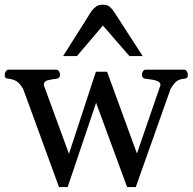

<svg xmlns="http://www.w3.org/2000/svg" viewBox="-44 -776 804 801"><path d="M202.1 4.4 52.7 -404.8Q38.1 -429.2 24.7 -437.3Q11.2 -445.3 -6.8 -447.3Q-17.1 -448.2 -20.8 -451.4Q-24.4 -454.6 -24.4 -465.3Q-24.4 -470.7 -20 -478Q-15.6 -485.4 -7.8 -485.4H189.9Q198.2 -485.4 202.4 -478Q206.5 -470.7 206.5 -465.3Q206.5 -449.2 190.4 -447.3Q172.4 -445.3 155.5 -441.2Q138.7 -437 138.7 -420.9L243.7 -134.3L356 -476.6H402.8L527.3 -135.7L625.5 -420.9Q625.5 -431.6 615 -436.8Q604.5 -441.9 590.3 -443.8Q576.2 -445.8 564 -447.3Q547.9 -449.2 547.9 -465.3Q547.9 -470.7 552 -478Q556.2 -485.4 564.5 -485.4H723.1Q731.4 -485.4 735.6 -478Q739.7 -470.7 739.7 -465.3Q739.7 -454.6 736.1 -451.4Q732.4 -448.2 722.2 -447.3Q704.1 -445.3 693.1 -437.3Q682.1 -429.2 667.5 -404.8L522.5 4.4H486.3L356.9 -347.2L238.3 4.4ZM219.2 -542 338.9 -731.4Q347.2 -741.7 357.4 -749Q367.7 -756.3 385.3 -756.3Q403.3 -756.3 413.6 -747.8Q423.8 -739.3 431.6 -727.1L551.3 -542H496.1L385.3 -669.4L276.9 -542Z"/></svg>

Font: Gelasio
Style: Regular
Weight: 400
Designer: Eben Sorkin
Foundry: Eben Sorkin
Version: Version 1.008